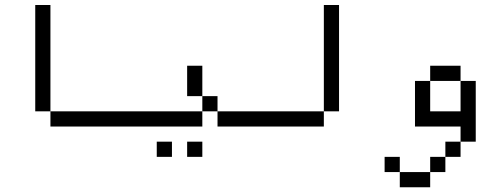

<svg xmlns="http://www.w3.org/2000/svg" viewBox="-20 -708 2040 790"><path d="M500 -187.5V-250H187.5V-187.5ZM187.5 -250V-687.5H125V-250Z M687.5 -62.5V-125H625V-62.5ZM812.5 -62.5V-125H750V-62.5ZM1000 -187.5V-250H875V-187.5ZM812.5 -250H500V-187.5H812.5ZM812.5 -250H875V-312.5H812.5ZM812.5 -312.5Q812.5 -312.5 812.5 -437.5H750Q750 -437.5 750 -312.5Z M1312.5 -250H1000V-187.5H1312.5ZM1312.5 -250H1375V-687.5H1312.5Z M1625 0V62.5H1750V0ZM1625 0V-62.5H1562.5V0ZM1750 0H1812.5V-62.5H1750ZM1812.5 -62.5H1875V-125H1812.5ZM1875 -125H1937.5Q1937.5 -125 1937.5 -375H1875Q1875 -375 1875 -250H1750Q1750 -250 1750 -375H1687.5V-187.5H1875ZM1750 -375H1875V-437.5H1750Z"/></svg>

Font: UnifontExMono
Style: Regular
Weight: 500
Version: Version 15.0.06